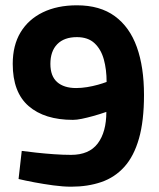

<svg xmlns="http://www.w3.org/2000/svg" viewBox="-20 -692 600 724"><path d="M248 12Q218 12 181 7Q144 2 109.5 -4.5Q75 -11 50 -17L62 -123Q84 -120 116 -116.5Q148 -113 183 -110.5Q218 -108 248 -108Q316 -108 348.5 -151Q381 -194 381 -270Q355 -261 331.5 -254.5Q308 -248 288.5 -244Q269 -240 255 -240Q148 -240 88 -292Q28 -344 28 -451Q28 -521 57.5 -570Q87 -619 141.5 -645.5Q196 -672 270 -672Q357 -672 413 -631Q469 -590 496 -514.5Q523 -439 523 -334Q523 -236 504 -169.5Q485 -103 449 -63Q413 -23 362 -5.5Q311 12 248 12ZM267 -360Q287 -360 308.5 -363.5Q330 -367 349.5 -372.5Q369 -378 382 -383Q382 -430 371.5 -468Q361 -506 336.5 -529Q312 -552 270 -552Q222 -552 196 -525.5Q170 -499 170 -451Q170 -405 195.5 -382.5Q221 -360 267 -360Z"/></svg>

Font: Titillium Web
Style: Bold
Weight: 700
Designer: Mohamed Gaber, Accademia di Belle Arti di Urbino
Foundry: Kief Type Foundry, Accademia di Belle Arti di Urbino
Version: Version 3.000